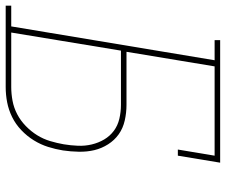

<svg xmlns="http://www.w3.org/2000/svg" viewBox="-96 -696 775 658"><g transform="rotate(90 291.0 -367.5)"><path d="M-18 0V-19H53L169 -716H100V-735H520L496 -590H475L496 -716H190L140 -414H322Q349 -414 375.5 -408Q402 -402 422.5 -387.5Q443 -373 457 -351Q471 -329 477 -304Q483 -279 482.5 -251Q482 -223 478 -196Q474 -171 466 -145.5Q458 -120 443.5 -96.5Q429 -73 408.5 -53.5Q388 -34 363.5 -22Q339 -10 313 -5Q287 0 261 0ZM74 -19H261Q284 -19 308 -23.5Q332 -28 354 -39.5Q376 -51 394.5 -69Q413 -87 426 -108Q439 -129 446 -152.5Q453 -176 457 -199Q461 -223 462 -247.5Q463 -272 457.5 -295Q452 -318 440.5 -337.5Q429 -357 411 -370.5Q393 -384 369.5 -389.5Q346 -395 322 -395H136Z"/></g></svg>

Font: Iosevka Slab ThExObl
Style: Regular
Weight: 100
Width: 7
Italic angle: -9°
Monospace: yes
Designer: Belleve Invis
Foundry: Belleve Invis
Version: Version 11.1.1; ttfautohint (v1.8.3)